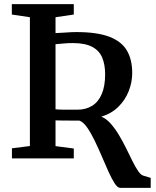

<svg xmlns="http://www.w3.org/2000/svg" viewBox="-20 -763 750 925"><path d="M559 142Q546.5 142 532.5 120.5Q518.5 99 503 64.8Q487.5 30.5 470.8 -9Q454 -48.5 436.2 -85.2Q418.5 -122 400 -148.5Q381.5 -175 362.5 -182Q351.5 -182 336 -182Q320.5 -182 303.8 -182.2Q287 -182.5 272 -182.5Q257 -182.5 247.5 -183V-59L335.5 -47.5V0H37.5V-48.5L124 -59.5V-680L37 -693V-743H335.5V-693L247.5 -680V-603.5Q275.5 -604.5 300.2 -606.5Q325 -608.5 348 -608.5Q447.5 -608.5 506.5 -586Q565.5 -563.5 591.2 -519.8Q617 -476 617 -411.5Q617 -367 600.2 -324.2Q583.5 -281.5 550.5 -248.8Q517.5 -216 468.5 -201Q492.5 -191 513.5 -167.2Q534.5 -143.5 553.2 -112.2Q572 -81 588 -48.2Q604 -15.5 618.2 13.2Q632.5 42 645.5 61Q658.5 80 670 83L706 94V142ZM352.5 -234.5Q393.5 -234.5 423.8 -253.2Q454 -272 470.2 -310Q486.5 -348 486.5 -405Q486.5 -452 472.2 -485.8Q458 -519.5 423.8 -537.5Q389.5 -555.5 330.5 -555.5Q308 -555.5 286.5 -553.5Q265 -551.5 247.5 -550V-236.5Q261 -235 282.2 -234.8Q303.5 -234.5 323.2 -234.5Q343 -234.5 352.5 -234.5Z"/></svg>

Font: Merriweather 36pt SemiBold
Style: Regular
Weight: 600
Version: Version 2.100